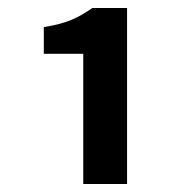

<svg xmlns="http://www.w3.org/2000/svg" viewBox="-20 -894 464 482"><path d="M189 -432H299V-874H212C176 -849 147 -835 90 -826V-759H189Z"/></svg>

Font: Spoqa Han Sans Neo Bold
Style: Bold
Weight: 700
Designer: [Spoqa Han Sans Neo] Dong-huui Kim  Younghwa Kang  Yujin Lee  [Noto Sans] Ryoko NISHIZUKA  (kana & ideographs); Paul D. 
Foundry: Spoqa (http://www.spoqa-han-sans.com)
Version: Version 1.000